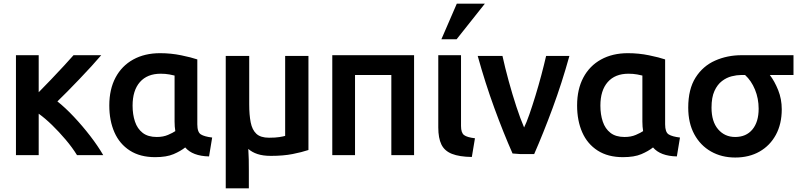

<svg xmlns="http://www.w3.org/2000/svg" viewBox="-20 -834 4350 1047"><path d="M191 12V-214Q226 -189 264 -152Q302 -115 338 -72.5Q374 -30 400 12H543Q514 -38 472 -92.5Q430 -147 383 -197Q336 -247 293 -281Q316 -303 347.5 -335Q379 -367 413 -402.5Q447 -438 478.5 -472.5Q510 -507 532 -533H381Q362 -511 329 -475.5Q296 -440 259.5 -401.5Q223 -363 191 -331V-533H67V12Z M990 -30Q1030 17 1120 19L1137 -84Q1095 -89 1075.5 -101Q1056 -113 1056 -156V-510Q1024 -521 968 -532.5Q912 -544 853 -544Q769 -544 706.5 -509.5Q644 -475 610 -411Q576 -347 576 -259Q576 -176 604 -112.5Q632 -49 688 -13Q744 23 826 23Q888 23 926.5 6.5Q965 -10 990 -30ZM932 -171Q932 -157 933 -144Q934 -131 936 -119Q923 -110 896.5 -98.5Q870 -87 835 -87Q787 -87 758 -109.5Q729 -132 716 -171Q703 -210 703 -258Q703 -341 743 -386.5Q783 -432 856 -432Q882 -432 904 -428Q926 -424 932 -422Z M1457 16Q1525 16 1575.5 6Q1626 -4 1662 -16V-529H1535V-93Q1525 -90 1503.5 -86.5Q1482 -83 1447 -83Q1401 -83 1378 -104.5Q1355 -126 1347 -167Q1339 -208 1339 -265V-529H1211V193H1337V94Q1337 66 1336.5 36Q1336 6 1334 -22Q1354 -4 1384 6Q1414 16 1457 16Z M2238 -533H1792V12H1916V-425H2114V12H2238Z M2570 -80Q2527 -85 2510.5 -97.5Q2494 -110 2494 -147V-533H2370V-178V-139Q2370 -81 2387 -46Q2404 -11 2444.5 5Q2485 21 2553 22ZM2470 -620 2624 -814H2471L2387 -620Z M2838 -139Q2818 -185 2796 -252Q2774 -319 2754 -392Q2734 -465 2720 -529H2585Q2626 -381 2675.5 -245.5Q2725 -110 2775 3Q2780 4 2795 4.5Q2810 5 2815 6H2893Q2943 -108 2993.5 -244.5Q3044 -381 3085 -529H2958Q2947 -481 2932 -424.5Q2917 -368 2900 -312.5Q2883 -257 2867 -211Q2851 -165 2838 -139Z M3541 -30Q3581 17 3671 19L3688 -84Q3646 -89 3626.5 -101Q3607 -113 3607 -156V-510Q3575 -521 3519 -532.5Q3463 -544 3404 -544Q3320 -544 3257.5 -509.5Q3195 -475 3161 -411Q3127 -347 3127 -259Q3127 -176 3155 -112.5Q3183 -49 3239 -13Q3295 23 3377 23Q3439 23 3477.5 6.5Q3516 -10 3541 -30ZM3483 -171Q3483 -157 3484 -144Q3485 -131 3487 -119Q3474 -110 3447.5 -98.5Q3421 -87 3386 -87Q3338 -87 3309 -109.5Q3280 -132 3267 -171Q3254 -210 3254 -258Q3254 -341 3294 -386.5Q3334 -432 3407 -432Q3433 -432 3455 -428Q3477 -424 3483 -422Z M4243 -238Q4243 -294 4223.5 -342.5Q4204 -391 4178 -425H4307V-533H4024Q3946 -533 3879.5 -503.5Q3813 -474 3773 -411Q3733 -348 3733 -247Q3733 -163 3766 -102Q3799 -41 3857 -8Q3915 25 3989 25Q4065 25 4122 -7.5Q4179 -40 4211 -99Q4243 -158 4243 -238ZM4117 -241Q4117 -169 4083 -128Q4049 -87 3989 -87Q3932 -87 3896 -129Q3860 -171 3860 -247Q3860 -303 3876 -338Q3892 -373 3917 -392Q3942 -411 3970 -418Q3998 -425 4021 -425H4043Q4077 -394 4097 -345.5Q4117 -297 4117 -241Z"/></svg>

Font: Repo DemiBold
Style: Regular
Weight: 600
Designer: Stefan Peev
Foundry: Context Ltd
Version: Version 1.502